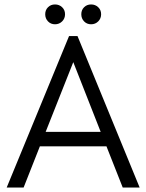

<svg xmlns="http://www.w3.org/2000/svg" viewBox="-20 -842 657 862"><path d="M10 0 290 -680H328L607 0H531L458 -185H159L86 0ZM185 -250H432L309 -563ZM389 -733Q370 -733 357.5 -746Q345 -759 345 -778Q345 -797 357.5 -809.5Q370 -822 389 -822Q408 -822 421 -809.5Q434 -797 434 -778Q434 -759 421 -746Q408 -733 389 -733ZM227 -733Q208 -733 195.5 -746Q183 -759 183 -778Q183 -797 195.5 -809.5Q208 -822 227 -822Q246 -822 259 -809.5Q272 -797 272 -778Q272 -759 259 -746Q246 -733 227 -733Z"/></svg>

Font: Teachers
Style: Regular
Weight: 400
Designer: Alfredo Marco Pradil, Chank Diesel
Version: Version 1.001